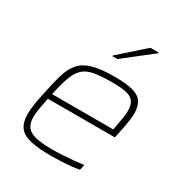

<svg xmlns="http://www.w3.org/2000/svg" viewBox="-175 -871 951 1006"><g transform="rotate(30 301.0 -367.5)"><path d="M277 8Q197 8 149.5 -3.5Q102 -15 81.5 -43.5Q61 -72 61 -122Q61 -148 66 -180.5Q71 -213 80 -254Q95 -329 110.5 -380Q126 -431 153 -461Q180 -491 229 -504.5Q278 -518 360 -518Q430 -518 470 -507Q510 -496 527 -470.5Q544 -445 544 -400Q544 -389 541.5 -367.5Q539 -346 533.5 -317.5Q528 -289 521 -256L518 -243H113Q105 -205 100 -175Q95 -145 95 -122Q95 -85 111 -63.5Q127 -42 164.5 -33Q202 -24 266 -24Q295 -24 328.5 -26Q362 -28 394.5 -31Q427 -34 452 -38L445 -5Q426 -1 397.5 2Q369 5 338 6.5Q307 8 277 8ZM120 -275H490L494 -296Q500 -330 504 -353.5Q508 -377 508 -396Q508 -436 492 -455Q476 -474 444 -480Q412 -486 361 -486Q295 -486 254 -478.5Q213 -471 189 -449Q165 -427 150 -385.5Q135 -344 120 -275ZM294 -605 295 -610 445 -743H495L494 -738L324 -605Z"/></g></svg>

Font: Saira SemiExpanded Thin
Style: Italic
Weight: 250
Width: 6
Italic angle: -12°
Designer: Hector Gatti with collaboration of the Omnibus-Type team
Foundry: Omnibus-Type
Version: Version 1.101